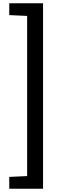

<svg xmlns="http://www.w3.org/2000/svg" viewBox="-20 -907 370 1182"><path d="M37 255V182L147 177V-809L37 -814V-887H245V255Z"/></svg>

Font: Farlight84_Sys_V01
Style: Regular
Weight: 400
Designer: Ryoko NISHIZUKA  (kana, bopomofo & ideographs); Paul D. Hunt (Latin, Greek & Cyrillic); Sandoll Communications , Soo-you
Foundry: Adobe
Version: Version 2.004;October 29, 2024;FontCreator 14.0.0.2814 64-bi